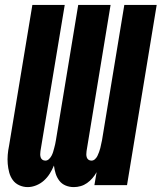

<svg xmlns="http://www.w3.org/2000/svg" viewBox="-20 -755 659 783"><path d="M281 8Q263 8 247.5 1.5Q232 -5 222 -18Q212 -31 207 -47Q202 -63 200 -80Q193 -63 183 -47Q173 -31 159 -18.5Q145 -6 127.5 1Q110 8 93 8Q75 8 58.5 0.5Q42 -7 32 -21Q22 -35 17.5 -52Q13 -69 11.5 -87Q10 -105 11.5 -123.5Q13 -142 17 -161L112 -735H244L145 -139Q144 -132 144 -125.5Q144 -119 146 -113Q148 -107 153 -103.5Q158 -100 165 -100Q173 -100 179.5 -106Q186 -112 190 -119.5Q194 -127 196.5 -135Q199 -143 201 -151Q203 -159 205 -167Q207 -175 208 -183L299 -735H431L333 -139Q332 -132 332 -125.5Q332 -119 334 -113Q336 -107 341 -103.5Q346 -100 353 -100Q361 -100 367.5 -106Q374 -112 377.5 -119.5Q381 -127 384 -135Q387 -143 389 -151Q391 -159 392.5 -167Q394 -175 396 -183L487 -735H619L498 0H365L374 -53Q367 -40 357 -28.5Q347 -17 335 -8.5Q323 0 309 4Q295 8 281 8Z"/></svg>

Font: Iosevka Curly Heavy Extended
Style: Italic
Weight: 900
Width: 7
Italic angle: -9°
Monospace: yes
Designer: Belleve Invis
Foundry: Belleve Invis
Version: Version 11.1.0; ttfautohint (v1.8.3)